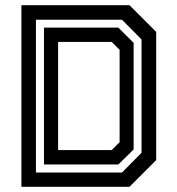

<svg xmlns="http://www.w3.org/2000/svg" viewBox="-20 -720 684 740"><path d="M62.5 0V-700H479L582 -597V-103L479 0ZM204 -141.5H410.5L441 -172V-528L410.5 -558.5H204ZM118.5 -55H450L525.5 -131V-568L450 -644H118.5ZM149.5 -86V-613.5H436L495 -555V-144L436 -86Z"/></svg>

Font: Tourney Thin SemiBold
Style: Regular
Weight: 600
Version: Version 1.015